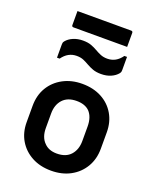

<svg xmlns="http://www.w3.org/2000/svg" viewBox="-172 -1049 944 1160"><g transform="rotate(20 300.0 -469.5)"><path d="M300 -547Q371 -547 424.5 -518.5Q478 -490 508 -439Q538 -388 538 -322V-217Q538 -150 507.5 -98.5Q477 -47 423.5 -18Q370 11 300 11Q229 11 175.5 -18Q122 -47 92 -97.5Q62 -148 62 -214V-319Q62 -387 92.5 -438Q123 -489 177 -518Q231 -547 300 -547ZM303 -438Q245 -438 214 -404Q183 -370 183 -314V-221Q183 -161 216 -129Q245 -98 297 -98Q356 -98 386.5 -132.5Q417 -167 417 -222V-315Q417 -376 386 -409Q357 -438 303 -438ZM388 -741Q444 -741 480 -792H497V-708Q497 -701 496 -696.5Q495 -692 490 -685Q474 -665 446.5 -653Q419 -641 384 -641Q353 -641 331 -649Q309 -657 291 -667.5Q273 -678 254.5 -686Q236 -694 210 -694Q154 -694 118 -643H101V-727Q101 -735 102 -739Q103 -743 108 -750Q124 -770 152 -782Q180 -794 214 -794Q246 -794 267.5 -786Q289 -778 307 -767.5Q325 -757 344 -749Q363 -741 388 -741ZM121 -950H466Q477 -950 477 -939V-849H132Q121 -849 121 -860Z"/></g></svg>

Font: Recursive Sn Lnr St SmB
Style: Regular
Weight: 600
Version: Version 1.079;hotconv 1.0.112;makeotfexe 2.5.65598; ttfautoh